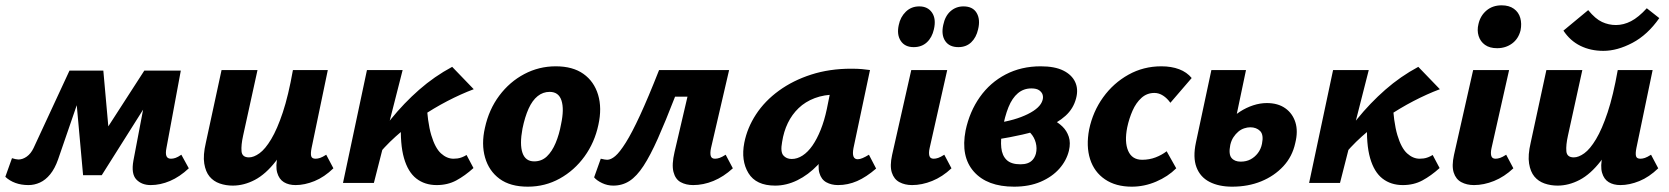

<svg xmlns="http://www.w3.org/2000/svg" viewBox="-43 -687 6267 721"><path d="M523 8Q489 8 469 -13Q449 -34 458 -84L512 -368L568 -392L339 -29H269L239 -361L268 -422H345L369 -154H326L499 -422H636L582 -131Q578 -111 582 -101Q586 -91 599 -91Q607 -91 616 -94Q625 -97 638 -106L666 -55Q632 -23 595.5 -7.5Q559 8 523 8ZM64 8Q37 8 15 0Q-7 -8 -23 -23L2 -93Q8 -91 15 -89.5Q22 -88 26 -88Q42 -88 57.5 -99Q73 -110 83 -131L218 -422H290L175 -88Q163 -54 145.5 -32.5Q128 -11 107 -1.5Q86 8 64 8Z M831 10Q805 10 782 2Q759 -6 744 -24Q729 -42 724 -73Q719 -104 730 -151L789 -424H924L870 -178Q862 -142 864 -119Q866 -96 892 -96Q910 -96 931.5 -111.5Q953 -127 975.5 -164.5Q998 -202 1019 -265Q1040 -328 1057 -424H1120Q1096 -299 1063.5 -215Q1031 -131 993 -82Q955 -33 914 -11.5Q873 10 831 10ZM1067 8Q1041 8 1023 -3Q1005 -14 998 -38.5Q991 -63 1000 -103L1066 -424H1188L1127 -131Q1123 -111 1125.5 -101Q1128 -91 1142 -91Q1150 -91 1159 -94Q1168 -97 1182 -106L1209 -55Q1175 -22 1138 -7Q1101 8 1067 8Z M1364 -90 1333 -112Q1376 -179 1425 -239.5Q1474 -300 1531 -350Q1588 -400 1655 -436L1736 -352Q1688 -334 1637 -307.5Q1586 -281 1536.5 -247.5Q1487 -214 1443 -174.5Q1399 -135 1364 -90ZM1245 0 1335 -424H1469L1361 0ZM1597 8Q1552 8 1520.5 -16.5Q1489 -41 1474 -93.5Q1459 -146 1463 -230L1558 -314Q1562 -228 1576.5 -179.5Q1591 -131 1613 -111Q1635 -91 1660 -91Q1667 -91 1675 -92Q1683 -93 1692 -96.5Q1701 -100 1709 -105L1735 -56Q1703 -27 1670.5 -9.5Q1638 8 1597 8Z M1939 14Q1873 14 1833 -15.5Q1793 -45 1778.5 -95.5Q1764 -146 1778 -207Q1793 -276 1832 -328Q1871 -380 1926 -409Q1981 -438 2044 -438Q2108 -438 2148 -409.5Q2188 -381 2203 -331Q2218 -281 2204 -218Q2190 -152 2152 -99.5Q2114 -47 2059 -16.5Q2004 14 1939 14ZM1963 -81Q1991 -81 2010.5 -99.5Q2030 -118 2043.5 -150Q2057 -182 2064 -221Q2076 -277 2065.5 -309.5Q2055 -342 2021 -342Q1996 -342 1976 -326Q1956 -310 1942 -279Q1928 -248 1919 -204Q1908 -145 1919 -113Q1930 -81 1963 -81Z M2260 10Q2238 10 2218 0.5Q2198 -9 2188 -21L2213 -91Q2222 -89 2227.5 -88Q2233 -87 2237 -87Q2251 -87 2267.5 -101Q2284 -115 2307 -151.5Q2330 -188 2360.5 -254Q2391 -320 2432 -424H2614L2596 -324H2492Q2456 -231 2427.5 -167Q2399 -103 2373.5 -64Q2348 -25 2321 -7.5Q2294 10 2260 10ZM2560 8Q2533 8 2513 -3Q2493 -14 2486 -41.5Q2479 -69 2490 -116L2562 -424H2695L2627 -131Q2623 -112 2626 -101.5Q2629 -91 2642 -91Q2650 -91 2659 -94Q2668 -97 2682 -106L2709 -55Q2674 -23 2636 -7.5Q2598 8 2560 8Z M2868 10Q2796 10 2767.5 -37Q2739 -84 2752 -151Q2763 -207 2796 -257.5Q2829 -308 2882 -346.5Q2935 -385 3003.5 -407Q3072 -429 3153 -429Q3178 -429 3194 -427.5Q3210 -426 3224 -424L3162 -131Q3154 -89 3178 -89Q3186 -89 3196.5 -93.5Q3207 -98 3220 -106L3247 -54Q3210 -22 3175.5 -7Q3141 8 3104 8Q3079 8 3060 -2.5Q3041 -13 3034 -37.5Q3027 -62 3036 -103L3066 -246L3135 -277Q3120 -211 3092 -158Q3064 -105 3028 -67.5Q2992 -30 2951 -10Q2910 10 2868 10ZM2930 -90Q2951 -90 2971 -103Q2991 -116 3008 -140.5Q3025 -165 3039 -200Q3053 -235 3062 -278L3082 -377L3138 -327Q3128 -331 3118 -331.5Q3108 -332 3098 -332Q3052 -332 3016.5 -318.5Q2981 -305 2956 -281Q2931 -257 2915.5 -225Q2900 -193 2894 -154Q2887 -117 2898.5 -103.5Q2910 -90 2930 -90Z M3382 8Q3355 8 3334.5 -3Q3314 -14 3306 -39Q3298 -64 3307 -105L3379 -424H3514L3448 -131Q3444 -113 3447 -102Q3450 -91 3463 -91Q3471 -91 3480 -94Q3489 -97 3503 -106L3530 -55Q3496 -23 3457.5 -7.5Q3419 8 3382 8ZM3388 -510Q3355 -510 3339.5 -533.5Q3324 -557 3332 -593Q3338 -623 3358.5 -643Q3379 -663 3409 -663Q3441 -663 3457 -639.5Q3473 -616 3464 -577Q3457 -546 3437.5 -528Q3418 -510 3388 -510ZM3556 -510Q3522 -510 3506.5 -533Q3491 -556 3499 -593Q3506 -627 3526.5 -645Q3547 -663 3575 -663Q3610 -663 3624.5 -638.5Q3639 -614 3630 -577Q3623 -546 3604 -528Q3585 -510 3556 -510Z M3765 14Q3664 14 3614 -42.5Q3564 -99 3583 -197Q3598 -268 3636.5 -322.5Q3675 -377 3733.5 -407.5Q3792 -438 3865 -438Q3918 -438 3950 -422Q3982 -406 3994.5 -379Q4007 -352 3998 -318Q3988 -279 3958 -252Q3928 -225 3885.5 -208.5Q3843 -192 3796 -181.5Q3749 -171 3705 -164L3700 -225Q3769 -235 3816.5 -258.5Q3864 -282 3872 -311Q3875 -321 3872.5 -330.5Q3870 -340 3860 -347.5Q3850 -355 3830 -355Q3801 -355 3779.5 -337Q3758 -319 3744 -284.5Q3730 -250 3721 -199Q3714 -162 3717 -132.5Q3720 -103 3737 -86.5Q3754 -70 3789 -70Q3804 -70 3815.5 -74Q3827 -78 3835 -87Q3843 -96 3847 -110Q3852 -130 3846.5 -151Q3841 -172 3827 -187Q3813 -202 3794 -205L3870 -252Q3890 -247 3910.5 -237Q3931 -227 3947 -211.5Q3963 -196 3970.5 -173.5Q3978 -151 3971 -121Q3962 -84 3935 -53.5Q3908 -23 3865 -4.5Q3822 14 3765 14Z M4207 14Q4147 14 4106.5 -13.5Q4066 -41 4050.5 -89.5Q4035 -138 4047 -201Q4061 -268 4099.5 -321.5Q4138 -375 4194.5 -406.5Q4251 -438 4318 -438Q4356 -438 4385 -427Q4414 -416 4432 -394L4352 -301Q4340 -318 4324.5 -328Q4309 -338 4292 -338Q4264 -338 4243.5 -319.5Q4223 -301 4210 -271.5Q4197 -242 4190 -209Q4179 -154 4193.5 -120.5Q4208 -87 4246 -87Q4273 -87 4296.5 -96Q4320 -105 4338 -119L4374 -55Q4343 -24 4298.5 -5Q4254 14 4207 14Z M4584 14Q4534 14 4499 -4Q4464 -22 4450 -59Q4436 -96 4448 -152L4506 -424H4636L4577 -143Q4570 -108 4581.5 -94Q4593 -80 4616 -80Q4637 -80 4653 -88.5Q4669 -97 4680.5 -112Q4692 -127 4696 -147Q4703 -181 4689 -195Q4675 -209 4652 -209Q4641 -209 4629 -205Q4617 -201 4607 -192.5Q4597 -184 4589 -172Q4581 -160 4577 -143L4534 -175Q4548 -205 4568.5 -228.5Q4589 -252 4613 -267.5Q4637 -283 4663 -291.5Q4689 -300 4714 -300Q4756 -300 4783.5 -280.5Q4811 -261 4821.5 -227.5Q4832 -194 4821 -150Q4810 -99 4776 -62.5Q4742 -26 4693 -6Q4644 14 4584 14Z M4992 -90 4961 -112Q5004 -179 5053 -239.5Q5102 -300 5159 -350Q5216 -400 5283 -436L5364 -352Q5316 -334 5265 -307.5Q5214 -281 5164.5 -247.5Q5115 -214 5071 -174.5Q5027 -135 4992 -90ZM4873 0 4963 -424H5097L4989 0ZM5225 8Q5180 8 5148.5 -16.5Q5117 -41 5102 -93.5Q5087 -146 5091 -230L5186 -314Q5190 -228 5204.5 -179.5Q5219 -131 5241 -111Q5263 -91 5288 -91Q5295 -91 5303 -92Q5311 -93 5320 -96.5Q5329 -100 5337 -105L5363 -56Q5331 -27 5298.5 -9.5Q5266 8 5225 8Z M5492 8Q5465 8 5444.5 -3Q5424 -14 5416 -39Q5408 -64 5417 -105L5489 -424H5624L5558 -131Q5554 -113 5557 -102Q5560 -91 5573 -91Q5581 -91 5590 -94Q5599 -97 5613 -106L5640 -55Q5606 -23 5567.5 -7.5Q5529 8 5492 8ZM5579 -506Q5551 -506 5533.5 -518.5Q5516 -531 5509.5 -552Q5503 -573 5509 -597Q5516 -628 5539 -647.5Q5562 -667 5596 -667Q5624 -667 5642 -654Q5660 -641 5666 -619.5Q5672 -598 5667 -573Q5659 -541 5635 -523.5Q5611 -506 5579 -506Z M5806 10Q5780 10 5757 2Q5734 -6 5719 -24Q5704 -42 5699 -73Q5694 -104 5705 -151L5764 -424H5899L5845 -178Q5837 -142 5839 -119Q5841 -96 5867 -96Q5885 -96 5906.5 -111.5Q5928 -127 5950.5 -164.5Q5973 -202 5994 -265Q6015 -328 6032 -424H6095Q6071 -299 6038.5 -215Q6006 -131 5968 -82Q5930 -33 5889 -11.5Q5848 10 5806 10ZM6042 8Q6016 8 5998 -3Q5980 -14 5973 -38.5Q5966 -63 5975 -103L6041 -424H6163L6102 -131Q6098 -111 6100.5 -101Q6103 -91 6117 -91Q6125 -91 6134 -94Q6143 -97 6157 -106L6184 -55Q6150 -22 6113 -7Q6076 8 6042 8ZM5978 -496Q5930 -496 5891.5 -515Q5853 -534 5828 -572L5921 -649Q5948 -616 5973 -604.5Q5998 -593 6025 -593Q6054 -593 6082 -607.5Q6110 -622 6141 -656L6188 -619Q6144 -556 6087 -526Q6030 -496 5978 -496Z"/></svg>

Font: Ysabeau Office ExtraBold
Style: Italic
Weight: 800
Italic angle: -12°
Designer: Christian Thalmann (Catharsis Fonts)
Version: Version 2.001;gftools[0.9.30]; featfreeze: tnum,lnum,ss02